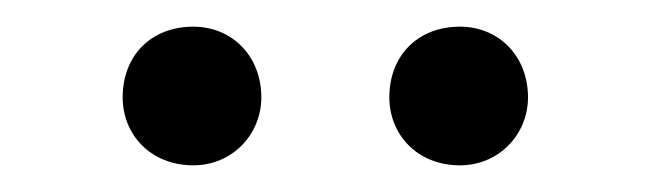

<svg xmlns="http://www.w3.org/2000/svg" viewBox="-20 -692 488 144"><path d="M125 -568C154 -568 176 -591 176 -619C176 -650 154 -672 125 -672C93 -672 72 -650 72 -619C72 -591 93 -568 125 -568ZM325 -568C354 -568 376 -591 376 -619C376 -650 354 -672 325 -672C293 -672 272 -650 272 -619C272 -591 293 -568 325 -568Z"/></svg>

Font: Dongle Light
Style: Regular
Weight: 300
Designer: Yanghee Ryu
Foundry: Yanghee Ryu
Version: Version 2.000